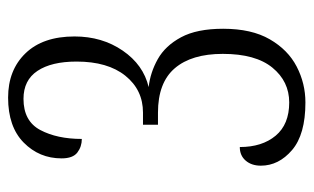

<svg xmlns="http://www.w3.org/2000/svg" viewBox="-170 -594 774 474"><g transform="rotate(-90 217.0 -357.0)"><path d="M201 10Q122 10 83.5 -23Q45 -56 45 -100Q45 -123 57.5 -137.5Q70 -152 91 -152Q91 -97 119 -63.5Q147 -30 201 -30Q253 -30 287 -71.5Q321 -113 321 -194Q321 -271 285.5 -312.5Q250 -354 176 -354H146V-391H176Q232 -391 267 -434.5Q302 -478 302 -555Q302 -617 279 -651.5Q256 -686 210 -686Q155 -686 133 -644.5Q111 -603 111 -542Q92 -542 77.5 -553Q63 -564 63 -592Q63 -647 102 -685.5Q141 -724 213 -724Q281 -724 322.5 -681Q364 -638 364 -560Q364 -492 329 -441Q294 -390 239 -377Q275 -373 308 -354.5Q341 -336 362 -297Q383 -258 383 -193Q383 -123 357 -78Q331 -33 289.5 -11.5Q248 10 201 10Z"/></g></svg>

Font: Noto Serif Ethiopic ExtraCondensed Light
Style: Regular
Weight: 300
Width: 2
Designer: Monotype Design Team
Foundry: Monotype Imaging Inc.
Version: Version 2.102; ttfautohint (v1.8.4.7-5d5b)